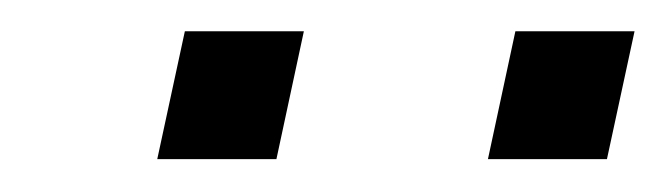

<svg xmlns="http://www.w3.org/2000/svg" viewBox="-20 -728 420 121"><path d="M287.5 -627.7 304.8 -708.3H379.9L362.5 -627.7ZM79.1 -627.7 96.5 -708.3H171.5L154.2 -627.7Z"/></svg>

Font: Saira Thin
Style: Italic
Weight: 100
Italic angle: -12°
Designer: Hector Gatti with collaboration of the Omnibus-Type team
Foundry: Omnibus-Type
Version: Version 1.101